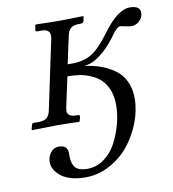

<svg xmlns="http://www.w3.org/2000/svg" viewBox="-77 -501 724 802"><g transform="rotate(-10 285.0 -99.5)"><path d="M298.8 -225.1Q335 -220.2 364.7 -209.7Q394.5 -199.2 422.1 -180.4Q449.7 -161.6 465.3 -129.9Q481 -98.1 481 -56.2Q481 -4.9 460.7 47.4Q440.4 99.6 406.7 140.9Q373 182.1 324.5 208Q275.9 233.9 223.1 233.9Q156.2 233.9 120.6 206.8Q85 179.7 85 145Q85 123 98.6 105.5Q112.3 87.9 133.8 87.9Q151.4 87.9 161.1 96.4Q170.9 105 170.9 121.1V133.8Q170.9 147.5 172.9 157.5Q174.8 167.5 180.9 178.2Q187 189 200.9 194.6Q214.8 200.2 235.8 200.2Q275.4 200.2 307.9 176Q340.3 151.9 359.6 114.5Q378.9 77.1 389.4 36.4Q399.9 -4.4 399.9 -42Q399.9 -78.1 388.9 -105.7Q377.9 -133.3 360.6 -149.9Q343.3 -166.5 319.1 -177Q294.9 -187.5 271 -191.2Q247.1 -194.8 220.2 -194.8L192.9 -68.8Q190.9 -57.1 190.9 -54.2Q190.9 -27.8 228 -27.8H235.8Q239.3 -27.8 241.5 -25.6Q243.7 -23.4 243.2 -20L237.8 -1L235.8 1Q179.2 -1 140.1 -1L36.1 1L34.2 -1L39.1 -20Q40.5 -27.8 47.9 -27.8H66.9Q91.8 -27.8 103.3 -37.4Q114.7 -46.9 119.1 -68.8L180.2 -357.9Q182.1 -363.8 182.1 -375Q182.1 -401.9 146 -401.9H127Q124 -401.9 122.3 -404.3Q120.6 -406.7 122.1 -410.2L125 -429.2L127 -431.2Q194.8 -429.2 231 -429.2L328.1 -431.2L330.1 -429.2L326.2 -410.2Q322.8 -401.9 314.9 -401.9H307.1Q282.7 -401.9 271 -392.1Q259.3 -382.3 254.9 -359.9L230 -244.1H250Q296.4 -244.1 330.6 -263.9Q364.7 -283.7 410.2 -345.2Q474.6 -433.1 525.9 -433.1Q569.8 -433.1 569.8 -403.8Q569.8 -397 568.8 -394Q565.9 -378.4 552.2 -366.7Q538.6 -355 521 -355Q509.8 -355 493.4 -358.9Q477.1 -362.8 474.1 -362.8Q469.2 -362.8 464.1 -359.9Q459 -356.9 451.9 -348.9Q444.8 -340.8 441.7 -336.7Q438.5 -332.5 429.2 -319.8Q400.4 -281.2 367.9 -256.3Q335.4 -231.4 308.1 -227.1Q306.6 -226.6 303.5 -226.1Q300.3 -225.6 298.8 -225.1Z"/></g></svg>

Font: Common Serif News
Style: Italic
Weight: 450
Italic angle: -12°
Designer: Philipp H. Poll, Khaled Hosny
Foundry: Stefan Peev, Context Ltd.
Version: Version 1.026